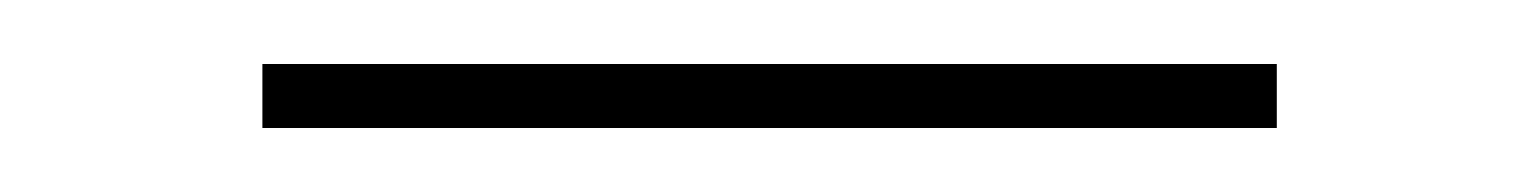

<svg xmlns="http://www.w3.org/2000/svg" viewBox="-20 -725 480 60"><path d="M62 -685V-705H379V-685Z"/></svg>

Font: Georama Extended Thin
Style: Regular
Weight: 100
Width: 7
Designer: Jean-Baptiste Levee
Foundry: Production Type
Version: Version 1.000